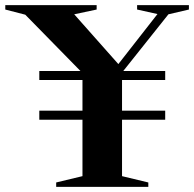

<svg xmlns="http://www.w3.org/2000/svg" viewBox="-64 -725 752 745"><path d="M577 -295.5V-260.5H88.5V-295.5ZM577 -449.5V-414.5H88.5V-449.5ZM409.5 -443.5V-41.5L511.5 -17V0H154V-17L256 -41.5V-441.5L34 -668L-43.5 -688V-705H311V-688L224 -669.5L407.5 -462.5L384 -462L547 -670.5L468 -688V-705H669V-688L589.5 -669.5Z"/></svg>

Font: Newsreader 60pt SemiBold
Style: Regular
Weight: 600
Designer: Hugues Gentile
Foundry: Production Type
Version: Version 1.003